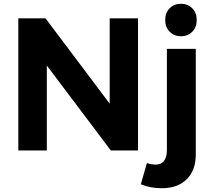

<svg xmlns="http://www.w3.org/2000/svg" viewBox="-20 -797 1126 1017"><path d="M561 -700H711V0H567L228 -450V0H77V-700H221L561 -248ZM801 75Q832 76 848 56Q864 36 864 -2V-538H1017V22Q1017 105 969 152.5Q921 200 837 200Q775 200 726 179L758 67Q781 74 801 75ZM1022 -691Q1022 -653 998.5 -629Q975 -605 938 -605Q902 -605 878.5 -629.5Q855 -654 855 -691Q855 -729 878.5 -753Q902 -777 938 -777Q975 -777 998.5 -753Q1022 -729 1022 -691Z"/></svg>

Font: Montserrat SemiBold
Style: Regular
Weight: 600
Designer: Julieta Ulanovsky
Foundry: Julieta Ulanovsky
Version: Version 6.001